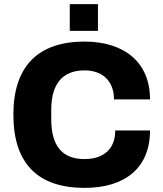

<svg xmlns="http://www.w3.org/2000/svg" viewBox="-20 -901 792 933"><path d="M319 -751H456V-881H319ZM391 12C584 12 709 -82 709 -267H540C540 -178 485 -128 390 -128C278 -128 229 -198 229 -321V-366C229 -487 278 -559 391 -559C479 -559 534 -506 534 -418H709C709 -604 577 -699 391 -699C167 -699 45 -581 45 -344C45 -103 167 12 391 12Z"/></svg>

Font: Archivo ExtraBold
Style: Regular
Weight: 800
Designer: Hector Gatti
Foundry: Omnibus-Type
Version: Version 2.001